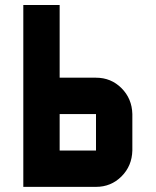

<svg xmlns="http://www.w3.org/2000/svg" viewBox="-20 -728 606 748"><path d="M354 -141.6V-283.7H212.4V-141.6ZM354 -425.3Q412.6 -425.3 453.4 -384.5Q494.1 -343.8 495.6 -283.7V-141.6Q494.1 -81.5 453.4 -40.8Q412.6 0 354 0H70.8V-708.5H212.4V-425.3Z"/></svg>

Font: Blazma
Style: Regular
Weight: 400
Designer: GGBotNet
Version: 1.00